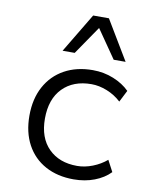

<svg xmlns="http://www.w3.org/2000/svg" viewBox="-85 -817 697 888"><g transform="rotate(10 263.0 -373.0)"><path d="M322 8Q246 8 189 -23Q132 -54 101 -111.5Q70 -169 70 -247Q70 -326 101.5 -384Q133 -442 190 -473.5Q247 -505 323 -505Q375 -505 420.5 -486.5Q466 -468 496 -438L468 -383Q439 -410 401.5 -425Q364 -440 328 -440Q243 -440 193 -389Q143 -338 143 -246Q143 -156 193 -106Q243 -56 327 -56Q363 -56 400 -70.5Q437 -85 465 -109L493 -56Q464 -26 419.5 -9Q375 8 322 8ZM169 -569 280 -754H354L465 -569H409L317 -702L226 -569Z"/></g></svg>

Font: Nunito Sans 6pt Light
Style: Regular
Weight: 300
Version: Version 3.101;gftools[0.9.27]